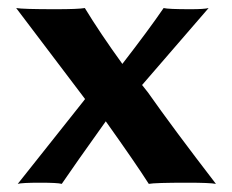

<svg xmlns="http://www.w3.org/2000/svg" viewBox="-20 -452 574 475"><path d="M190.4 -207 186 -212.9 20 -432.1Q36.1 -429.2 117.2 -429.2Q173.3 -429.2 189.9 -432.1Q226.6 -371.6 282.7 -293.9Q348.1 -378.4 384.8 -432.1Q396 -429.2 451.2 -429.2Q485.4 -429.2 496.1 -432.1L331.5 -241.7L346.2 -223.1Q407.2 -136.2 514.2 2.9Q499 0 443.8 0Q362.8 0 348.1 2.9Q316.4 -46.9 241.7 -151.9Q163.6 -42.5 132.8 2.9Q123 0 79.1 0Q34.2 0 23.9 2.9L187.5 -203.1Z"/></svg>

Font: Linux Biolinum
Style: Bold
Weight: 700
Designer: Philipp H. Poll
Foundry: Philipp H. Poll
Version: Version 1.3.2 ; ttfautohint (v0.9)